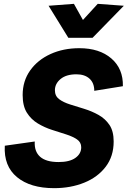

<svg xmlns="http://www.w3.org/2000/svg" viewBox="-20 -971 665 1000"><path d="M262 9Q138 9 68.5 -48.5Q-1 -106 5 -212L161 -234Q158 -182 189 -154.5Q220 -127 285 -127Q342 -127 372.5 -148.5Q403 -170 403 -204Q403 -230 381 -245Q359 -260 324.5 -271Q290 -282 251 -294.5Q212 -307 177 -328Q142 -349 120 -384Q98 -419 98 -476Q98 -549 137 -604Q176 -659 243 -689.5Q310 -720 393 -720Q498 -720 560 -666.5Q622 -613 620 -522L471 -498Q471 -539 446 -561.5Q421 -584 378 -584Q325 -584 295.5 -559.5Q266 -535 266 -501Q266 -471 288 -454.5Q310 -438 345 -427Q380 -416 419 -404Q458 -392 493 -372.5Q528 -353 550 -320.5Q572 -288 572 -234Q572 -157 530.5 -102.5Q489 -48 418.5 -19.5Q348 9 262 9ZM336 -774 233 -941 365 -951 412 -867 489 -951 625 -941 462 -774Z"/></svg>

Font: Livvic
Style: Bold Italic
Weight: 700
Italic angle: -10°
Designer: Jacques Le Bailly, Baron von Fonthausen
Version: Version 1.001; ttfautohint (v1.8.2)